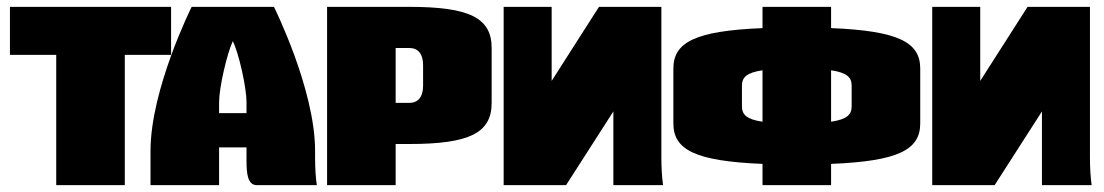

<svg xmlns="http://www.w3.org/2000/svg" viewBox="-20 -540 3219 560"><path d="M9 -520V-380H144V0H344V-380H479V-520Z M539 -520C539 -520 419 -280 419 -100V0H619V-110H699V-70C699 -35 702 0 729 0H904C901 -20 899 -49 899 -80V-100C899 -280 779 -520 779 -520ZM619 -210V-242C619 -284 642 -384 659 -420C677 -384 699 -284 699 -242V-210Z M1134 -400H1174C1200 -400 1214 -382 1214 -350V-290C1214 -258 1200 -240 1174 -240H1134ZM934 -520V0H1134V-120H1174C1349 -120 1414 -152 1414 -240V-400C1414 -488 1349 -520 1174 -520Z M1449 -520V0H1631L1769 -215V0H1914C1911 -20 1909 -49 1909 -80V-520H1727L1589 -304V-520Z M2204 -520V-458C2006 -450 1944 -416 1944 -340V-180C1944 -104 2006 -70 2204 -62V0H2404V-62C2602 -70 2664 -104 2664 -180V-340C2664 -416 2602 -450 2404 -458V-520ZM2404 -335C2451 -328 2464 -314 2464 -290V-230C2464 -206 2451 -192 2404 -185ZM2204 -335V-185C2157 -192 2144 -206 2144 -230V-290C2144 -314 2157 -328 2204 -335Z M2699 -520V0H2881L3019 -215V0H3164C3161 -20 3159 -49 3159 -80V-520H2977L2839 -304V-520Z"/></svg>

Font: MikodacsPCS
Style: Regular
Weight: 900
Designer: gluk (gluksza@wp.pl)
Foundry: gluk (gluksza@wp.pl)
Version: Version 0.27